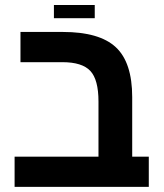

<svg xmlns="http://www.w3.org/2000/svg" viewBox="-20 -731 640 751"><path d="M60.1 -487.8V-606H226.1Q368.7 -606 432.9 -546.4Q497.1 -486.8 497.1 -351.1V-118.2H562V0H37.1V-118.2H365.2V-334Q365.2 -419.4 333.3 -453.6Q301.3 -487.8 224.1 -487.8ZM190.9 -711.4H350.6V-659.7H190.9Z"/></svg>

Font: Liberation Mono
Style: Bold
Weight: 700
Monospace: yes
Designer: Steve Matteson
Foundry: Ascender Corporation
Version: Version 2.1.5